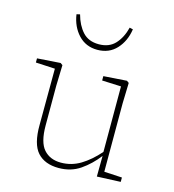

<svg xmlns="http://www.w3.org/2000/svg" viewBox="-111 -828 846 934"><g transform="rotate(15 312.0 -361.5)"><path d="M269 13Q199 13 162 -28Q125 -69 126 -166L127 -449L30 -454V-475L147 -483L158 -475L155 -371V-171Q155 -86 186.5 -50.5Q218 -15 273 -15Q326 -15 371.5 -42.5Q417 -70 460 -119V-449L364 -453V-475L481 -483L492 -475L489 -371V-27L579 -22V0L460 5L461 -99Q424 -51 377.5 -19Q331 13 269 13ZM160 -732 177 -736Q191 -684 220.5 -651.5Q250 -619 302 -619Q354 -619 384 -651.5Q414 -684 427 -736L444 -732Q435 -671 398 -631Q361 -591 302 -591Q244 -591 206.5 -631Q169 -671 160 -732Z"/></g></svg>

Font: Source Serif 4 SmText ExtraLight
Style: Regular
Weight: 200
Designer: Frank Grießhammer
Foundry: Adobe
Version: Version 4.005;hotconv 1.1.0;makeotfexe 2.6.0